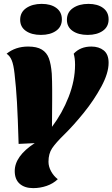

<svg xmlns="http://www.w3.org/2000/svg" viewBox="-20 -770 580 990"><path d="M159 -32 76 -28Q72 -165 67.5 -243Q63 -321 55 -390Q50 -436 40.5 -459Q31 -482 14 -493Q60 -530 125 -530Q170 -530 195.5 -514.5Q221 -499 232 -469.5Q243 -440 247 -390Q249 -350 249 -308V-254L248 -116Q301 -186 334 -270.5Q367 -355 367 -436Q367 -470 360 -493Q394 -530 451 -530Q490 -530 515 -510Q540 -490 540 -446Q540 -393 502.5 -323.5Q465 -254 412 -188.5Q359 -123 311 -76Q268 -34 249 -6Q230 22 230 64Q230 89 243.5 113.5Q257 138 278 154Q254 177 220.5 188.5Q187 200 151 200Q107 200 81.5 177.5Q56 155 56 112Q56 35 159 -32ZM299 -670Q299 -632 269 -611Q239 -590 191 -590Q143 -590 113.5 -610.5Q84 -631 84 -668Q84 -707 115.5 -728.5Q147 -750 195 -750Q242 -750 270.5 -729Q299 -708 299 -670ZM540 -670Q540 -632 510 -611Q480 -590 432 -590Q384 -590 354.5 -610.5Q325 -631 325 -668Q325 -707 356.5 -728.5Q388 -750 436 -750Q483 -750 511.5 -729Q540 -708 540 -670Z"/></svg>

Font: Sansita ExtraBold Italic
Style: Regular
Weight: 800
Italic angle: -11°
Designer: Pablo Cosgaya
Foundry: Omnibus-Type
Version: Version 1.006